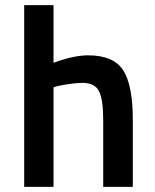

<svg xmlns="http://www.w3.org/2000/svg" viewBox="-20 -726 602 746"><path d="M188 0H74V-706H188V-482Q267 -511 322 -511Q422 -511 459 -452.5Q496 -394 496 -262V0H381V-261Q381 -338 365 -371Q349 -404 300 -404Q280 -404 252 -400Q224 -396 206 -392L188 -387Z"/></svg>

Font: TypoPRO Titillium Text
Style: 800 wt
Weight: 800
Designer: Accademia di Belle Arti di Urbino and others
Foundry: Accademia di Belle Arti di Urbino and others.
Version: Version 25.000